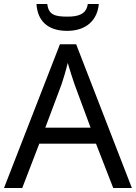

<svg xmlns="http://www.w3.org/2000/svg" viewBox="-20 -938 679 958"><path d="M473 -918H418C411 -866 369 -855 317 -855C256 -855 222 -863 216 -918H162C167 -836 216 -784 315 -784C411 -784 466 -838 473 -918ZM545 0H638L360 -717H279L0 0H91L176 -221H459ZM352 -517 432 -301H206L287 -517C295 -540 308 -583 318 -624C325 -599 346 -533 352 -517Z"/></svg>

Font: Noto Sans Buginese
Style: Regular
Weight: 400
Designer: Monotype Design Team
Foundry: Monotype Imaging Inc.
Version: Version 2.002